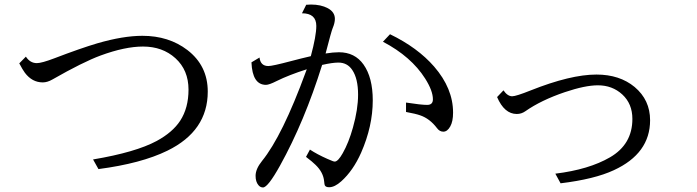

<svg xmlns="http://www.w3.org/2000/svg" viewBox="-20 -804 3040 837"><path d="M92.8 -557.1Q111.3 -528.8 140.6 -528.8Q161.6 -528.8 216.8 -549.8Q333 -594.2 404.3 -615.2Q516.6 -647.9 600.6 -647.9Q715.8 -647.9 796.9 -585.9Q885.7 -517.6 885.7 -404.8Q885.7 -232.9 709.5 -147Q595.7 -91.3 409.2 -66.9L385.7 -108.9Q571.3 -140.1 663.1 -189.5Q732.4 -227.1 765.6 -277.8Q801.8 -333.5 801.8 -413.1Q801.8 -498.5 744.6 -550.3Q688.5 -601.1 603.5 -601.1Q524.9 -601.1 418.5 -562Q341.8 -533.7 208.5 -457.5Q186.5 -444.8 166.5 -444.8Q120.1 -444.8 88.4 -486.8Q78.6 -500 64 -527.8Z M1111.3 -553.2Q1115.7 -516.1 1149.9 -516.1Q1167.5 -516.1 1248.5 -537.6Q1294.4 -549.8 1335 -559.1Q1358.9 -647.9 1358.9 -690.9Q1358.9 -746.1 1296.4 -746.1L1314.9 -783.2Q1327.6 -784.2 1335.9 -784.2Q1378.9 -784.2 1409.2 -768.1Q1439.9 -751.5 1439.9 -721.7Q1439.9 -704.1 1430.2 -681.2Q1424.8 -668.9 1399.4 -570.8Q1432.6 -576.2 1457.5 -576.2Q1526.9 -576.2 1564.9 -522.5Q1605 -465.8 1605 -366.7Q1605 -253.9 1554.2 -138.2Q1519.5 -60.1 1467.8 -13.7Q1439 12.2 1415 12.2Q1399.9 12.2 1396 3.9Q1394.5 1.5 1393.1 -13.2Q1389.6 -52.7 1355.5 -85.4Q1342.3 -98.6 1314 -120.1L1331.1 -151.9Q1362.3 -131.3 1406.2 -111.8Q1418 -106.9 1422.4 -105Q1433.6 -99.6 1439 -99.6Q1453.6 -99.6 1474.1 -136.2Q1500 -181.6 1518.6 -248Q1541 -327.6 1541 -391.6Q1541 -461.4 1515.6 -499Q1494.1 -531.2 1455.1 -531.2Q1429.2 -531.2 1384.3 -521Q1307.1 -273.9 1200.7 -82Q1147.9 13.2 1126.5 13.2Q1114.7 13.2 1106.4 2.9Q1094.2 -11.7 1094.2 -37.6Q1094.2 -67.4 1122.1 -102.1Q1210.9 -211.4 1313.5 -491.7L1317.4 -502Q1240.2 -477.5 1186 -450.7Q1153.3 -434.1 1139.6 -434.1Q1080.1 -434.1 1076.2 -532.2ZM1750 -356.9Q1815.9 -346.7 1842.3 -346.7Q1867.2 -346.7 1867.2 -371.1Q1867.2 -408.2 1833.5 -461.4Q1772.9 -557.1 1649.4 -622.1L1680.2 -654.8Q1800.3 -596.7 1872.6 -513.7Q1955.1 -418.5 1955.1 -313Q1955.1 -274.4 1942.9 -252.9Q1930.2 -230 1912.6 -230Q1896.5 -230 1885.3 -245.1Q1853.5 -287.1 1811.5 -301.3Q1792.5 -308.1 1750 -315.9Z M2174.8 -410.2Q2192.4 -384.3 2212.9 -384.3Q2229.5 -384.3 2293 -409.7Q2467.3 -479 2580.1 -479Q2681.2 -479 2746.6 -424.8Q2814 -368.2 2814 -279.8Q2814 -134.8 2655.8 -62Q2571.8 -22.9 2423.8 -4.9L2400.9 -46.9Q2547.4 -64.9 2639.2 -118.2Q2736.8 -174.8 2736.8 -285.6Q2736.8 -351.6 2692.9 -392.1Q2649.4 -432.1 2586.4 -432.1Q2530.8 -432.1 2442.4 -402.3Q2338.9 -367.2 2270.5 -319.3Q2253.4 -307.1 2232.9 -307.1Q2178.7 -307.1 2147 -380.9Z"/></svg>

Font: BIZ UDMincho
Style: Regular
Weight: 400
Monospace: yes
Designer: TypeBank Co., Ltd.
Foundry: Morisawa Inc.
Version: Version 1.06